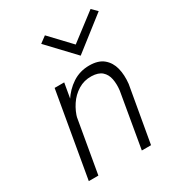

<svg xmlns="http://www.w3.org/2000/svg" viewBox="-169 -800 827 903"><g transform="rotate(-30 245.0 -348.5)"><path d="M180 -460H128L48 0H100ZM387 -296 336 0H386L439 -302Q444 -349 434.5 -386.5Q425 -424 397.5 -447Q370 -470 321 -470Q270 -470 229.5 -443.5Q189 -417 162 -374Q135 -331 124 -281H148Q157 -317 178.5 -349.5Q200 -382 232.5 -402Q265 -422 305 -421Q342 -420 361 -403Q380 -386 385.5 -358Q391 -330 387 -296ZM316 -587 212 -697 177 -671 310 -530 488 -669 460 -697Z"/></g></svg>

Font: Jost Light
Style: Italic
Weight: 300
Italic angle: -5°
Version: Version 3.710